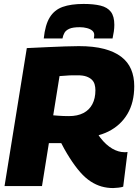

<svg xmlns="http://www.w3.org/2000/svg" viewBox="-20 -944 706 974"><path d="M3 0 116 -700Q175 -703 222.5 -705Q270 -707 309.5 -708.5Q349 -710 380 -710Q455 -710 508 -696Q561 -682 595 -656Q629 -630 645 -592.5Q661 -555 661 -507Q661 -424 626.5 -366Q592 -308 530 -277Q468 -246 384 -246L347 -217Q326 -218 306.5 -218Q287 -218 267.5 -218Q248 -218 228 -218L193 0ZM554 10Q523 10 495 2Q467 -6 440 -23.5Q413 -41 387 -70.5Q361 -100 333.5 -143Q306 -186 277 -244L461 -289Q474 -265 488.5 -246Q503 -227 518.5 -213Q534 -199 549.5 -190Q565 -181 580.5 -176.5Q596 -172 610 -172Q614 -172 618.5 -172Q623 -172 627 -173L605 3Q598 6 580.5 8Q563 10 554 10ZM330 -355Q373 -355 403 -370.5Q433 -386 448.5 -415.5Q464 -445 464 -486Q464 -502 460 -516Q456 -530 445.5 -540Q435 -550 418 -556Q401 -562 374 -562Q361 -562 351 -562Q341 -562 331.5 -561.5Q322 -561 311 -560Q300 -559 282 -558L250 -359Q263 -358 275.5 -357Q288 -356 301.5 -355.5Q315 -355 330 -355ZM404 -924Q455 -924 490 -915.5Q525 -907 542.5 -884Q560 -861 560 -818Q560 -802 557.5 -784.5Q555 -767 551 -749H456Q457 -755 457.5 -759Q458 -763 458 -767Q458 -780 448 -788.5Q438 -797 421 -801.5Q404 -806 385 -806Q349 -806 331.5 -798Q314 -790 307 -777.5Q300 -765 297 -749H202Q209 -818 232.5 -856Q256 -894 298 -909Q340 -924 404 -924Z"/></svg>

Font: Georama ExtraBold
Style: Italic
Weight: 800
Italic angle: -9°
Version: Version 1.001